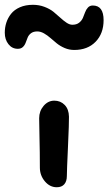

<svg xmlns="http://www.w3.org/2000/svg" viewBox="-79 -768 451 799"><path d="M-4.9 -564.9Q-28.8 -564.9 -43.9 -584.2Q-59.1 -603.5 -59.1 -631.8Q-59.1 -653.8 -52.7 -673.6Q-46.4 -693.4 -33 -710.4Q-19.5 -727.5 3.9 -737.8Q27.3 -748 58.1 -748Q83.5 -748 106 -739.5Q128.4 -731 143.6 -718.8Q158.7 -706.5 171.9 -694.3Q185.1 -682.1 197.8 -673.6Q210.4 -665 222.2 -665Q239.3 -665 250 -673.3Q260.7 -681.6 265.9 -693.4Q271 -705.1 275.1 -716.8Q279.3 -728.5 287.1 -736.8Q294.9 -745.1 307.1 -745.1Q352.1 -745.1 352.1 -684.1Q352.1 -628.4 318.8 -594.2Q285.6 -560.1 230 -560.1Q209 -560.1 190.2 -568.1Q171.4 -576.2 157.5 -587.4Q143.6 -598.6 130.9 -609.9Q118.2 -621.1 104 -629.2Q89.8 -637.2 76.2 -637.2Q60.1 -637.2 50.3 -629.9Q40.5 -622.6 36.1 -611.8Q31.7 -601.1 27.8 -590.3Q23.9 -579.6 16.1 -572.3Q8.3 -564.9 -4.9 -564.9ZM157.2 11.2Q128.4 11.2 107.7 -13.4Q86.9 -38.1 86.9 -70.8Q86.9 -134.8 85.4 -194.3Q84 -253.9 84 -275.9Q84 -305.7 102.5 -327.4Q121.1 -349.1 147 -349.1Q172.9 -349.1 190.2 -331.3Q207.5 -313.5 208 -282.2Q208.5 -258.3 203.9 -157.5Q199.2 -56.6 199.2 -35.2Q199.2 -13.7 188.5 -1.2Q177.7 11.2 157.2 11.2Z"/></svg>

Font: Shantell Sans Irregular
Style: Regular
Weight: 500
Designer: Stephen Nixon, Anya Danilova, Shantell Martin
Foundry: Arrow Type
Version: Version 1.006;[9816181b4]